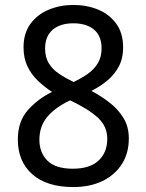

<svg xmlns="http://www.w3.org/2000/svg" viewBox="-20 -745 591 775"><path d="M276 10Q169 10 110.5 -41.5Q52 -93 52 -182Q52 -255 92.5 -300.5Q133 -346 190 -374Q158 -395 132 -420Q106 -445 90.5 -478Q75 -511 75 -554Q75 -611 103 -649Q131 -687 177 -706Q223 -725 276 -725Q331 -725 376.5 -706Q422 -687 449.5 -649Q477 -611 477 -553Q477 -510 460 -477.5Q443 -445 414.5 -421Q386 -397 349 -378Q387 -358 421.5 -331.5Q456 -305 478 -269.5Q500 -234 500 -186Q500 -126 471.5 -82Q443 -38 393 -14Q343 10 276 10ZM274 -64Q343 -64 378 -97Q413 -130 413 -185Q413 -235 375 -270Q337 -305 263 -340Q202 -311 170.5 -273Q139 -235 139 -181Q139 -129 171.5 -96.5Q204 -64 274 -64ZM277 -414Q309 -429 334.5 -447Q360 -465 375 -490Q390 -515 390 -550Q390 -600 359.5 -625.5Q329 -651 275 -651Q241 -651 215.5 -639.5Q190 -628 176 -605.5Q162 -583 162 -550Q162 -514 177 -489.5Q192 -465 218 -447.5Q244 -430 277 -414Z"/></svg>

Font: ubangla15
Style: Book
Weight: 400
Designer: Jelle Bosma - Monotype Design Team
Foundry: Monotype Imaging Inc.
Version: Version 2.003